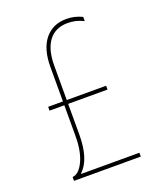

<svg xmlns="http://www.w3.org/2000/svg" viewBox="-137 -829 774 918"><g transform="rotate(-20 250.0 -370.0)"><path d="M419.9 -19.5V0H80.1V-19.5Q113.3 -22.5 136.7 -71.8Q160.2 -121.1 160.2 -200.2V-355.5H85V-375H160.2V-549.8Q160.2 -641.6 200.2 -690.9Q240.2 -740.2 309.6 -740.2Q351.6 -740.2 389.6 -721.7V-700.2Q351.6 -719.7 309.6 -719.7Q246.1 -719.7 212.9 -675.8Q179.7 -631.8 179.7 -549.8V-375H379.9V-355.5H179.7V-200.2Q179.7 -73.2 124 -22.5V-19.5Z"/></g></svg>

Font: Mgen+ 1mn thin
Style: Regular
Weight: 100
Designer: [Source Han Sans]
Ryoko NISHIZUKA  (kana & ideographs); Paul D. Hunt (Latin, Greek & Cyrillic); Wenlong ZHANG  (bopomofo
Version: Version 1.059.20150602